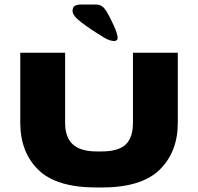

<svg xmlns="http://www.w3.org/2000/svg" viewBox="-20 -822 879 852"><path d="M70 -277V-588H269V-277Q269 -212 303.5 -181Q338 -150 409 -150H431Q505 -150 537.5 -180.5Q570 -211 570 -277V-588H769V-277Q769 -148 688.5 -69Q608 10 431 10H409Q230 10 150 -68.5Q70 -147 70 -277ZM486 -640Q468 -640 442 -655Q383 -691 342.5 -721.5Q302 -752 302 -773Q302 -789 311.5 -795.5Q321 -802 341 -802H402Q421 -802 431.5 -795Q442 -788 452 -773Q467 -748 484.5 -709.5Q502 -671 502 -654Q502 -640 486 -640Z"/></svg>

Font: Dashboard
Style: Regular
Weight: 400
Designer: jaiki
Version: Version 1.000